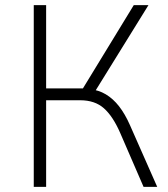

<svg xmlns="http://www.w3.org/2000/svg" viewBox="-20 -725 653 745"><path d="M111 0V-705H159V-382H312L292 -366L499 -705H556L343 -361L328 -379Q362 -376 390.5 -359Q419 -342 442 -312.5Q465 -283 484 -240L590 0H537L446 -210Q418 -274 383 -305Q348 -336 291 -336H159V0Z"/></svg>

Font: Nunito Sans 7pt SemiCondensed ExtraLight
Style: Regular
Weight: 250
Width: 4
Designer: Vernon Adams
Foundry: Vernon Adams
Version: Version 3.101;gftools[0.9.27]